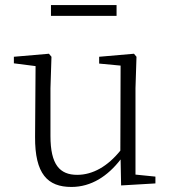

<svg xmlns="http://www.w3.org/2000/svg" viewBox="-20 -727 683 761"><path d="M182 -664H442V-707H182ZM460 8 596 0V-27L517 -35V-377L521 -502L511 -514L373 -502V-475L458 -467L457 -130C407 -68 348 -34 286 -34C217 -34 180 -74 180 -188V-377L184 -502L174 -514L35 -502V-476L121 -465L119 -185C118 -37 169 14 263 14C342 14 407 -29 458 -95Z"/></svg>

Font: Noto Serif CJK SC ExtraLight
Style: Regular
Weight: 200
Designer: Ryoko NISHIZUKA 西塚涼子 (kana & ideographs); Frank Grießhammer (Latin, Greek & Cyrillic); Wenlong ZHANG 张文龙 (bopomofo); San
Foundry: Adobe
Version: Version 2.001;hotconv 1.1.0;makeotfexe 2.6.0